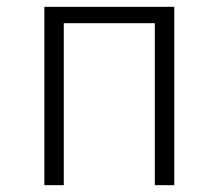

<svg xmlns="http://www.w3.org/2000/svg" viewBox="-20 -543 641 563"><path d="M434 0V-475H167V0H110V-523H491V0Z"/></svg>

Font: Jldddboxgfspflltxgxzjzlszac
Style: Regular
Weight: 300
Designer: Carrois Corporate & Edenspiekermann
Foundry: Carrois Corporate GbR & Edenspiekermann AG
Version: Version 2.001